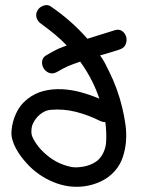

<svg xmlns="http://www.w3.org/2000/svg" viewBox="-20 -743 562 754"><path d="M429.7 -624Q447.3 -629.9 459.5 -621.1Q471.7 -612.3 475.6 -598.1Q479.5 -584 473.6 -569.3Q467.8 -554.7 450.2 -548.8Q436.5 -543.9 427.7 -541.5Q418.9 -539.1 411.6 -536.6Q404.3 -534.2 395.5 -531.7Q386.7 -529.3 373 -525.4Q383.8 -510.7 392.1 -495.1Q400.4 -479.5 408.2 -462.9Q442.4 -394.5 460 -320.3Q467.8 -288.1 472.7 -253.9Q477.5 -219.7 474.6 -185.5Q471.7 -154.3 461.9 -125Q452.1 -95.7 430.7 -71.3Q408.2 -45.9 377.4 -31.2Q346.7 -16.6 313.5 -11.7Q250 -2.9 189 -28.3Q127.9 -53.7 85 -101.6Q73.2 -114.3 62 -129.4Q50.8 -144.5 42 -161.1Q33.2 -177.7 28.3 -195.3Q23.4 -212.9 25.4 -231.4Q28.3 -265.6 43.5 -298.3Q58.6 -331.1 86.9 -353.5Q116.2 -377 151.4 -385.7Q186.5 -394.5 224.1 -392.6Q261.7 -390.6 298.8 -380.4Q335.9 -370.1 370.1 -355.5Q358.4 -390.6 341.8 -423.8Q322.3 -462.9 294.9 -501Q278.3 -495.1 267.6 -491.2Q256.8 -487.3 247.6 -483.4Q238.3 -479.5 228.5 -474.1Q218.8 -468.8 203.1 -460Q186.5 -451.2 172.4 -457Q158.2 -462.9 150.9 -475.6Q143.6 -488.3 145.5 -503.4Q147.5 -518.6 164.1 -527.3Q177.7 -535.2 186 -539.6Q194.3 -543.9 201.7 -547.9Q209 -551.8 218.3 -555.2Q227.5 -558.6 242.2 -564.5Q219.7 -587.9 194.3 -608.9Q168.9 -629.9 141.6 -649.4Q127.9 -659.2 123.5 -673.8Q119.1 -688.5 127.9 -703.1Q135.7 -715.8 151.9 -721.2Q168 -726.6 180.7 -716.8Q260.7 -662.1 323.2 -590.8Q340.8 -596.7 353 -600.1Q365.2 -603.5 376.5 -607.4Q387.7 -611.3 399.9 -614.7Q412.1 -618.2 429.7 -624ZM374 -267.6Q328.1 -291 278.3 -303.7Q228.5 -316.4 176.8 -311.5Q162.1 -309.6 149.4 -302.2Q136.7 -294.9 126.5 -283.7Q116.2 -272.5 109.9 -258.8Q103.5 -245.1 103.5 -231.4Q102.5 -216.8 106.9 -206.1Q111.3 -195.3 121.1 -180.7Q137.7 -155.3 164.1 -133.8Q206.1 -97.7 262.7 -86.9Q281.2 -84 308.6 -88.9Q335.9 -93.8 357.4 -108.4Q374 -120.1 384.3 -140.1Q394.5 -160.2 396.5 -181.6Q399.4 -220.7 393.6 -263.7Q385.7 -262.7 374 -267.6Z"/></svg>

Font: Schoolbell
Style: Regular
Weight: 400
Designer: Font Diner, Inc
Foundry: Font Diner, Inc
Version: Version 1.000